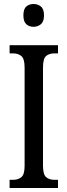

<svg xmlns="http://www.w3.org/2000/svg" viewBox="-20 -940 337 960"><path d="M28 0V-41H47Q70 -41 86.5 -54Q103 -67 103 -110V-602Q103 -647 86.5 -660Q70 -673 47 -673H28V-714H270V-673H251Q226 -673 210.5 -660Q195 -647 195 -602V-111Q195 -68 210.5 -54.5Q226 -41 251 -41H270V0ZM148 -806Q126 -806 111.5 -819Q97 -832 97 -863Q97 -895 111.5 -907.5Q126 -920 148 -920Q169 -920 184.5 -907.5Q200 -895 200 -863Q200 -832 184.5 -819Q169 -806 148 -806Z"/></svg>

Font: Noto Serif Lao ExtraCondensed
Style: Regular
Weight: 400
Width: 2
Designer: Monotype Design Team
Foundry: Monotype Imaging Inc.
Version: Version 2.003; ttfautohint (v1.8.4.7-5d5b)